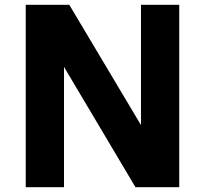

<svg xmlns="http://www.w3.org/2000/svg" viewBox="-20 -778 852 798"><path d="M725 -758V0H543L246 -500V0H87V-758H268L566 -258V-758Z"/></svg>

Font: Biryani ExtraBold
Style: Regular
Weight: 800
Designer: Dan Reynolds and Mathieu Reguer
Foundry: Dan Reynolds and Mathieu Reguer
Version: Version 1.004; ttfautohint (v1.1) -l 5 -r 5 -G 72 -x 0 -D la